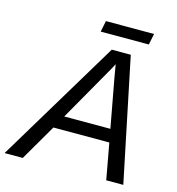

<svg xmlns="http://www.w3.org/2000/svg" viewBox="-169 -932 955 1035"><g transform="rotate(15 309.0 -414.5)"><path d="M169.4 -201.2 52.2 0H-49.3L364.7 -688H470.7L613.3 0H518.1L481.4 -201.2ZM405.3 -617.7Q401.9 -611.3 397.5 -603Q393.1 -594.7 387.2 -584L210.4 -273.9H467.8L418 -543.9Q414.6 -562.5 411.6 -581.1Q408.7 -599.6 405.3 -617.7ZM563 -828.6 550.3 -766.6H281.7L294.4 -828.6Z"/></g></svg>

Font: Arimo
Style: Italic
Weight: 400
Italic angle: -12°
Designer: Steve Matteson
Foundry: Monotype Imaging Inc.
Version: Version 1.33